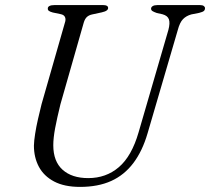

<svg xmlns="http://www.w3.org/2000/svg" viewBox="-20 -720 824 753"><path d="M523.5 -201 640.5 -603Q647.5 -629.5 642.5 -644Q637.5 -658.5 617.5 -664L595 -669Q583.5 -673 578 -676.5Q572.5 -680 572.5 -686Q572.5 -692 578.8 -696Q585 -700 596.5 -700H765Q774.5 -700 779.2 -696.5Q784 -693 784 -688Q784 -681 779.5 -677Q775 -673 761 -669.5L730.5 -663.5Q710.5 -658 697.8 -645Q685 -632 677 -601.5L559 -198Q538.5 -127.5 503 -80.5Q467.5 -33.5 416 -10.2Q364.5 13 294 13Q232.5 13 192.2 -8.2Q152 -29.5 132.5 -66Q113 -102.5 113 -149Q113.5 -168 117.8 -195.2Q122 -222.5 129 -253Q136 -283.5 143 -311.5L234.5 -631Q239 -643.5 235 -652.8Q231 -662 218 -664.5L187 -671Q176 -674 171.5 -677.5Q167 -681 167.5 -687Q167.5 -693 174 -696.5Q180.5 -700 192.5 -700H385.5Q404 -700 404 -688.5Q404 -683 398.2 -678.8Q392.5 -674.5 379 -671.5L342 -663.5Q329.5 -661 321.2 -653.8Q313 -646.5 308.5 -631.5L217 -311Q203.5 -256 196.2 -217.2Q189 -178.5 189 -150.5Q189 -87 225.5 -54.2Q262 -21.5 326 -21.5Q396 -21.5 446.2 -64.5Q496.5 -107.5 523.5 -201Z"/></svg>

Font: Fraunces Light
Style: Italic
Weight: 300
Italic angle: -16°
Version: Version 1.000;[b76b70a41]